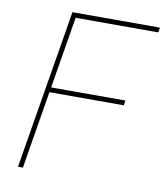

<svg xmlns="http://www.w3.org/2000/svg" viewBox="-82 -796 743 864"><g transform="rotate(10 289.5 -364.0)"><path d="M58.6 0 179.2 -727.5H579.1L575.2 -705.1H197.8L143.6 -377.4H482.9L479.5 -355H139.6L81.1 0Z"/></g></svg>

Font: Inter 20pt Thin
Style: Italic
Weight: 250
Italic angle: -9.3988°
Version: Version 4.001;git-66647c0bb